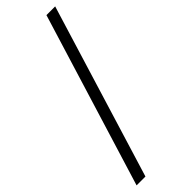

<svg xmlns="http://www.w3.org/2000/svg" viewBox="-313 -805 1003 1003"><g transform="rotate(-45 188.0 -304.0)"><path d="M7.8 176.8 303.7 -785.2H368.2L73.2 176.8Z"/></g></svg>

Font: Bpmf Zihi Serif SemiBold
Style: SemiBold
Weight: 600
Foundry: But Ko
Version: Version 1.320